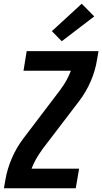

<svg xmlns="http://www.w3.org/2000/svg" viewBox="-20 -1009 548 1029"><path d="M1 0 9 -46Q19 -104 43.5 -161Q68 -218 106 -268L305 -530V-531Q323 -554 336.5 -579Q350 -604 360 -630H106L123 -735H508L500 -689Q491 -631 466.5 -574Q442 -517 404 -467L204 -205V-204Q187 -181 173 -156Q159 -131 149 -105H404L386 0ZM311 -788 258 -842 418 -989 485 -921Z"/></svg>

Font: Iosevka Curly XBdObl
Style: Regular
Weight: 800
Italic angle: -9°
Monospace: yes
Designer: Belleve Invis
Foundry: Belleve Invis
Version: Version 11.1.0; ttfautohint (v1.8.3)